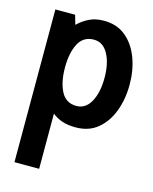

<svg xmlns="http://www.w3.org/2000/svg" viewBox="-113 -584 719 901"><g transform="rotate(15 246.5 -133.0)"><path d="M45 242V-500H141L154 -454.5Q179.5 -479 209.5 -493.5Q239.5 -508 280 -508Q343 -508 386 -472.5Q429 -437 451 -378Q473 -319 473 -249Q473 -179 451 -120Q429 -61 386 -25.5Q343 10 280 10Q242 10 215.2 1.2Q188.5 -7.5 165 -26V242ZM257 -88Q301.5 -88 326.2 -133Q351 -178 351 -249Q351 -320.5 326.2 -365.2Q301.5 -410 257 -410Q206 -410 182.5 -365.2Q159 -320.5 159 -249Q159 -178 182.5 -133Q206 -88 257 -88Z"/></g></svg>

Font: Cabin Condensed
Style: Bold
Weight: 700
Width: 3
Designer: Pablo Impallari
Foundry: Pablo Impallari. http://www.impallari.com Igino Marini. http://www.ikern.com
Version: Version 3.001; ttfautohint (v1.8.3)